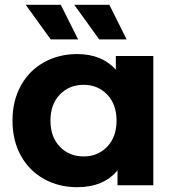

<svg xmlns="http://www.w3.org/2000/svg" viewBox="-20 -771 730 799"><path d="M618 -538V0H469V-62Q411 8 301 8Q225 8 163.5 -26Q102 -60 67 -123Q32 -186 32 -269Q32 -352 67 -415Q102 -478 163.5 -512Q225 -546 301 -546Q404 -546 462 -481V-538ZM465 -269Q465 -337 426 -377.5Q387 -418 328 -418Q268 -418 229 -377.5Q190 -337 190 -269Q190 -201 229 -160.5Q268 -120 328 -120Q387 -120 426 -160.5Q465 -201 465 -269ZM87 -751H233L305 -607H191ZM289 -751H435L507 -607H393Z"/></svg>

Font: Montserrat Alternates
Style: Bold
Weight: 700
Designer: Julieta Ulanovsky
Foundry: Julieta Ulanovsky
Version: Version 7.200